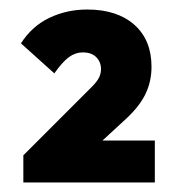

<svg xmlns="http://www.w3.org/2000/svg" viewBox="-20 -729 380 403"><path d="M29 -403 173 -547Q184 -558 188 -566.5Q192 -575 192 -584Q192 -599 182 -609Q172 -619 154 -619Q138 -619 124.5 -609Q111 -599 94 -575L24 -638Q47 -674 83.5 -691.5Q120 -709 163 -709Q226 -709 262 -677Q298 -645 298 -589Q298 -558 285.5 -532Q273 -506 245 -480L157 -399ZM29 -346V-403L119 -434H305V-346Z"/></svg>

Font: Outfit Thin SemiBold
Style: Regular
Weight: 600
Version: Version 1.100;gftools[0.9.27]